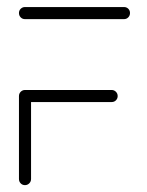

<svg xmlns="http://www.w3.org/2000/svg" viewBox="-20 -539 427 559"><path d="M70.4 -259.3V-17.8Q70.4 -10.4 65.2 -5.2Q60 0 52.6 0Q45.2 0 40.2 -5.2Q35.2 -10.4 35.2 -17.8V-259.3ZM322.6 -259.3Q322.6 -252.2 317.6 -247Q312.6 -241.9 305.2 -241.9H52.6Q45.6 -241.9 40.4 -247Q35.2 -252.2 35.2 -259.3Q35.2 -266.7 40.4 -271.9Q45.6 -277 52.6 -277H305.2Q312.2 -277 317.4 -271.9Q322.6 -266.7 322.6 -259.3ZM35.2 -501.1Q35.2 -508.5 40.4 -513.5Q45.6 -518.5 52.6 -518.5H341.1Q348.5 -518.5 353.5 -513.5Q358.5 -508.5 358.5 -501.1Q358.5 -493.7 353.5 -488.5Q348.5 -483.3 341.1 -483.3H52.6Q45.2 -483.3 40.2 -488.5Q35.2 -493.7 35.2 -501.1Z"/></svg>

Font: 26F Galaxy Hebrew Light
Style: Regular
Weight: 300
Designer: C₂₉H₂₅N₃O₅
Version: Version 1.000